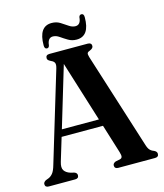

<svg xmlns="http://www.w3.org/2000/svg" viewBox="-125 -957 897 1051"><g transform="rotate(-15 323.0 -432.0)"><path d="M190 -18.5Q190 0 169.5 0H20Q-0.5 0 -0.5 -18.5Q-0.5 -29 13 -37L30 -43.5Q43.5 -49 54.5 -62.5Q65.5 -76 74.5 -108L227 -613.5Q233 -633.5 228.8 -643.8Q224.5 -654 210 -660Q200 -665 195 -669.5Q190 -674 190 -681.5Q190 -700 211.5 -700H428Q449.5 -700 449.5 -681.5Q449.5 -668.5 430 -660.5Q417.5 -656.5 414.8 -650Q412 -643.5 417 -627L588.5 -86Q595 -63.5 603.8 -53.8Q612.5 -44 627 -39Q643 -31.5 643 -18.5Q643 0 622 0H414Q393 0 393 -18.5Q393 -31 409 -37.5L434 -42.5Q444.5 -45 446.8 -53.5Q449 -62 443 -81.5L392.5 -244H158L118.5 -113.5Q109 -82 119.2 -66Q129.5 -50 153 -42.5L175 -37Q190 -31.5 190 -18.5ZM170 -283.5H380L273 -626.5ZM376 -737Q350 -737 329 -749.5Q308 -762 289.8 -774.8Q271.5 -787.5 253.5 -787.5Q224.5 -787.5 220.5 -746Q217.5 -732.5 206.5 -732.5Q192.5 -732.5 192.5 -753Q192.5 -860.5 266 -860.5Q292.5 -860.5 313.2 -847.8Q334 -835 352.2 -822.2Q370.5 -809.5 388.5 -809.5Q418.5 -809.5 421.5 -851.5Q424.5 -864.5 436 -864.5Q450 -864.5 450 -844Q450 -737 376 -737Z"/></g></svg>

Font: Fraunces 144pt Soft SemiBold
Style: Regular
Weight: 600
Version: Version 1.000;[b76b70a41]